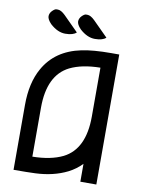

<svg xmlns="http://www.w3.org/2000/svg" viewBox="-83 -785 630 843"><g transform="rotate(10 232.0 -363.5)"><path d="M405.8 0.5H334.5V-79.1Q309.1 -52.7 275.4 -35.6Q213.9 -4.9 133.3 -1.5Q99.1 0 36.6 0V-289.6Q36.6 -387.7 73.7 -453.6Q124.5 -544.9 238.8 -568.4Q289.6 -579.1 370.1 -579.1H405.8ZM107.9 -71.3Q189.5 -72.3 243.2 -98.6Q334.5 -144.5 334.5 -289.6V-507.8Q252.9 -506.8 199.2 -480.5Q107.9 -434.6 107.9 -289.6ZM156.2 -627.9Q122.1 -627.9 88.9 -658.2Q70.8 -676.8 70.8 -691.4Q71.3 -705.1 81.8 -715.6Q92.3 -726.1 99.1 -726.6H106.4Q120.6 -726.6 139.2 -708.5L205.6 -642.1Q190.9 -627.9 156.2 -627.9ZM288.1 -627.9Q253.9 -627.9 220.7 -658.2Q202.6 -676.8 202.6 -691.4Q203.1 -705.1 213.6 -715.6Q224.1 -726.1 231 -726.6H238.3Q252.4 -726.6 271 -708.5L337.4 -642.1Q322.8 -627.9 288.1 -627.9Z"/></g></svg>

Font: Greenwashing Machine
Style: Regular
Weight: 400
Designer: Tup Wanders
Foundry: Free font, DO NOT SELL
Version: Version 1.00;August 10, 2023;FontCreator 11.5.0.2430 64-bit